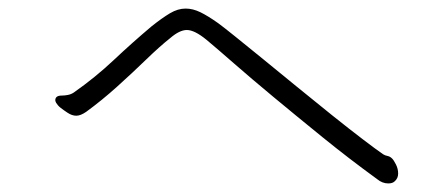

<svg xmlns="http://www.w3.org/2000/svg" viewBox="-20 -544 1040 448"><path d="M895 -174Q899 -170 904 -160Q909 -150 909 -139Q909 -128 901 -121Q896 -116 886 -116Q872 -116 860 -126Q794 -174 733 -223.5Q672 -273 619 -317Q566 -361 526 -396Q486 -431 462 -451Q434 -474 416 -474Q399 -474 377 -455Q353 -436 321.5 -405.5Q290 -375 254 -342.5Q218 -310 181 -283Q168 -274 158 -274Q148 -274 137.5 -281Q127 -288 122 -292Q118 -295 115.5 -298Q113 -301 111 -304Q109 -308 109 -310Q109 -321 124 -321Q131 -321 138.5 -322.5Q146 -324 152 -328Q202 -363 245 -403.5Q288 -444 333 -482Q358 -502 376.5 -513Q395 -524 413 -524Q430 -524 447.5 -515.5Q465 -507 489 -490Q500 -482 528 -459.5Q556 -437 594 -406Q632 -375 673.5 -341Q715 -307 755 -275Q795 -243 826.5 -219Q858 -195 874 -184Q879 -181 884.5 -180Q890 -179 895 -174Z"/></svg>

Font: Moon Stars Kai HW Light
Style: Regular
Weight: 300
Designer: GuiWonder
Version: Version 1.101